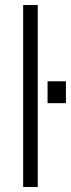

<svg xmlns="http://www.w3.org/2000/svg" viewBox="-20 -743 282 763"><path d="M72 0V-723H130V0ZM169 -333V-420H242V-333Z"/></svg>

Font: Archivo SemiBold ExtraLight
Style: Regular
Weight: 250
Version: Version 2.001